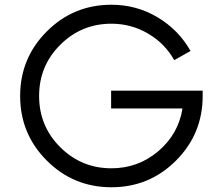

<svg xmlns="http://www.w3.org/2000/svg" viewBox="-20 -780 939 810"><path d="M448.8 -397.5H835V-375Q835 -215 722.5 -102.5Q610 10 450 10Q290 10 177.5 -102.5Q65 -215 65 -375Q65 -535 177.5 -647.5Q290 -760 450 -760Q556.2 -760 645 -706.9Q733.8 -653.8 783.8 -565L715 -526.2Q676.2 -596.2 605 -638.1Q533.8 -680 450 -680Q323.8 -680 234.4 -591.2Q145 -502.5 145 -375Q145 -247.5 234.4 -158.8Q323.8 -70 450 -70Q562.5 -70 647.5 -141.9Q732.5 -213.8 750 -322.5H448.8Z"/></svg>

Font: Now Alt
Style: Regular
Weight: 400
Designer: Alfredo Marco Pradil
Foundry: Alfredo Marco Pradil
Version: Version 1.002;PS 001.002;hotconv 1.0.88;makeotf.lib2.5.64775